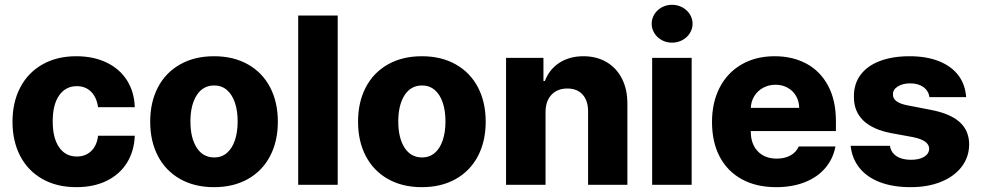

<svg xmlns="http://www.w3.org/2000/svg" viewBox="-20 -772 4097 802"><path d="M32.2 -263.7Q32.2 -344.7 64.5 -406.5Q96.7 -468.3 157 -502.7Q217.3 -537.1 298.8 -537.1Q370.6 -537.1 425.3 -510.7Q480 -484.4 510.5 -436.3Q541 -388.2 543 -324.2H389.6Q383.8 -365.2 360.6 -388.7Q337.4 -412.1 300.8 -412.1Q254.4 -412.1 227.3 -373.8Q200.2 -335.4 200.2 -265.6Q200.2 -194.8 227.1 -156.5Q253.9 -118.2 300.8 -118.2Q336.9 -118.2 360.8 -140.9Q384.8 -163.6 389.6 -205.1H543Q540.5 -140.6 510.3 -92Q480 -43.5 425.8 -16.8Q371.6 9.8 298.8 9.8Q216.8 9.8 156.5 -24.7Q96.2 -59.1 64.2 -120.8Q32.2 -182.6 32.2 -263.7Z M607.4 -263.7Q607.4 -345.2 639.6 -407Q671.9 -468.8 732.2 -502.9Q792.5 -537.1 874 -537.1Q955.6 -537.1 1015.9 -502.9Q1076.2 -468.8 1108.4 -407Q1140.6 -345.2 1140.6 -263.7Q1140.6 -182.1 1108.4 -120.4Q1076.2 -58.6 1015.9 -24.4Q955.6 9.8 874 9.8Q792.5 9.8 732.2 -24.4Q671.9 -58.6 639.6 -120.4Q607.4 -182.1 607.4 -263.7ZM972.7 -264.6Q972.7 -309.1 961.2 -343.3Q949.7 -377.4 927.7 -396.2Q905.8 -415 875 -415Q827.6 -415 801.5 -374Q775.4 -333 775.4 -264.6Q775.4 -196.3 801.5 -155.3Q827.6 -114.3 875 -114.3Q905.8 -114.3 927.7 -133.1Q949.7 -151.9 961.2 -186Q972.7 -220.2 972.7 -264.6Z M1390.6 0H1225.6V-707H1390.6Z M1475.6 -263.7Q1475.6 -345.2 1507.8 -407Q1540 -468.8 1600.3 -502.9Q1660.6 -537.1 1742.2 -537.1Q1823.7 -537.1 1884 -502.9Q1944.3 -468.8 1976.6 -407Q2008.8 -345.2 2008.8 -263.7Q2008.8 -182.1 1976.6 -120.4Q1944.3 -58.6 1884 -24.4Q1823.7 9.8 1742.2 9.8Q1660.6 9.8 1600.3 -24.4Q1540 -58.6 1507.8 -120.4Q1475.6 -182.1 1475.6 -263.7ZM1840.8 -264.6Q1840.8 -309.1 1829.3 -343.3Q1817.9 -377.4 1795.9 -396.2Q1773.9 -415 1743.2 -415Q1695.8 -415 1669.7 -374Q1643.6 -333 1643.6 -264.6Q1643.6 -196.3 1669.7 -155.3Q1695.8 -114.3 1743.2 -114.3Q1773.9 -114.3 1795.9 -133.1Q1817.9 -151.9 1829.3 -186Q1840.8 -220.2 1840.8 -264.6Z M2258.8 0H2093.8V-530.3H2250V-433.6H2255.9Q2274.4 -482.4 2316.7 -509.8Q2358.9 -537.1 2417 -537.1Q2472.2 -537.1 2513.9 -512.5Q2555.7 -487.8 2578.4 -442.6Q2601.1 -397.5 2600.6 -337.9V0H2436.5V-306.6Q2436.5 -351.6 2413.6 -377Q2390.6 -402.3 2349.6 -402.3Q2308.1 -402.3 2283.4 -376Q2258.8 -349.6 2258.8 -303.7Z M2704.1 -530.3H2869.1V0H2704.1ZM2702.1 -672.9Q2702.1 -694.3 2713.6 -712.6Q2725.1 -731 2744.6 -741.5Q2764.2 -752 2787.1 -752Q2810.1 -752 2829.8 -741.5Q2849.6 -731 2861.3 -712.6Q2873 -694.3 2873 -672.9Q2873 -651.4 2861.3 -633.1Q2849.6 -614.7 2829.8 -604.2Q2810.1 -593.8 2787.1 -593.8Q2764.2 -593.8 2744.6 -604.2Q2725.1 -614.7 2713.6 -633.1Q2702.1 -651.4 2702.1 -672.9Z M2954.1 -262.7Q2954.1 -344.2 2986.3 -406.5Q3018.6 -468.8 3077.9 -502.9Q3137.2 -537.1 3215.8 -537.1Q3291 -537.1 3348.9 -505.9Q3406.7 -474.6 3439.2 -413.6Q3471.7 -352.5 3471.7 -266.6V-224.6H3116.2V-221.7Q3116.2 -170.4 3145.5 -139.9Q3174.8 -109.4 3224.6 -109.4Q3257.8 -109.4 3282 -122.8Q3306.2 -136.2 3316.4 -160.2H3469.7Q3460 -108.4 3427.2 -70.1Q3394.5 -31.7 3342 -11Q3289.6 9.8 3221.7 9.8Q3139.2 9.8 3078.9 -23.2Q3018.6 -56.2 2986.3 -117.4Q2954.1 -178.7 2954.1 -262.7ZM3318.4 -321.3Q3317.9 -349.1 3305.2 -371.1Q3292.5 -393.1 3270 -405.5Q3247.6 -418 3219.7 -418Q3190.9 -418 3167.7 -405.3Q3144.5 -392.6 3130.9 -370.6Q3117.2 -348.6 3116.2 -321.3Z M3782.2 -423.8Q3751 -423.8 3730.2 -410.9Q3709.5 -397.9 3710 -377.9Q3708.5 -343.8 3770.5 -332L3871.1 -312.5Q3950.2 -296.9 3989 -261.7Q4027.8 -226.6 4028.3 -168.9Q4027.8 -115.7 3996.8 -75.2Q3965.8 -34.7 3910.6 -12.5Q3855.5 9.8 3784.2 9.8Q3709.5 9.8 3655 -11.2Q3600.6 -32.2 3569.6 -71.3Q3538.6 -110.4 3533.2 -163.1H3697.3Q3701.7 -134.8 3724.9 -119.6Q3748 -104.5 3785.2 -104.5Q3819.3 -104.5 3840.1 -116.9Q3860.8 -129.4 3861.3 -151.4Q3860.4 -168.9 3844.2 -180.4Q3828.1 -191.9 3793.9 -199.2L3703.1 -215.8Q3625 -230.5 3585.4 -269.3Q3545.9 -308.1 3546.9 -369.1Q3546.4 -421.4 3574.5 -459.2Q3602.5 -497.1 3655.3 -517.1Q3708 -537.1 3779.3 -537.1Q3850.1 -537.1 3902.1 -516.4Q3954.1 -495.6 3983.2 -457.3Q4012.2 -418.9 4015.6 -366.2H3862.3Q3858.9 -392.6 3837.2 -408.2Q3815.4 -423.8 3782.2 -423.8Z"/></svg>

Font: Pretendard Std ExtraBold
Style: Regular
Weight: 800
Designer: Base glyphs from Inter by Rasmus Andersson; Hangeul glyphs from Noto Sans CJK(Source Han Sans) by Jang Soo-young and Kan
Foundry: Kil Hyung-jin
Version: Version 1.309